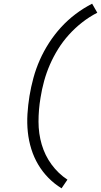

<svg xmlns="http://www.w3.org/2000/svg" viewBox="-20 -861 548 1042"><path d="M314 161Q275 137 243 104.5Q211 72 187.5 32.5Q164 -7 150 -52Q136 -97 131 -144.5Q126 -192 129 -241.5Q132 -291 140 -340Q148 -389 161.5 -438.5Q175 -488 196 -535.5Q217 -583 246 -628Q275 -673 311 -712.5Q347 -752 390 -784.5Q433 -817 480 -841L508 -792Q465 -770 426 -739.5Q387 -709 354 -672.5Q321 -636 295.5 -595Q270 -554 251 -510.5Q232 -467 219.5 -421.5Q207 -376 200 -331Q189 -266 189 -201Q189 -136 206.5 -76.5Q224 -17 260 32Q296 81 346 114Z"/></svg>

Font: Iosevka SS04 Light Oblique
Style: Regular
Weight: 300
Italic angle: -9°
Monospace: yes
Designer: Belleve Invis
Foundry: Belleve Invis
Version: Version 19.0.0; ttfautohint (v1.8.4)